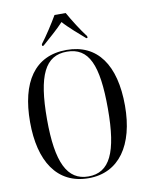

<svg xmlns="http://www.w3.org/2000/svg" viewBox="-100 -1003 841 1084"><g transform="rotate(-10 320.5 -460.5)"><path d="M190 -781V-771H198C236 -805 286 -847 321 -885C347 -854 416 -794 443 -771H450V-781C419 -821 378 -886 353 -931H289C263 -886 221 -821 190 -781ZM320 10C494 10 592 -132 592 -358C592 -592 498 -725 321 -725C137 -725 48 -586 48 -359C48 -137 137 10 320 10ZM320 0C199 0 145 -110 145 -358C145 -610 197 -715 321 -715C447 -715 494 -610 494 -358C494 -107 442 0 320 0Z"/></g></svg>

Font: Noto Serif Display Condensed
Style: Regular
Weight: 400
Width: 3
Designer: Monotype Design Team
Foundry: Monotype Imaging Inc.
Version: Version 2.009